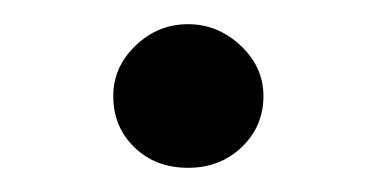

<svg xmlns="http://www.w3.org/2000/svg" viewBox="-20 -141 314 158"><path d="M134.8 -2.9Q107.9 -2.9 90.6 -19.8Q73.2 -36.6 73.2 -62Q73.2 -85.9 91.6 -103.5Q109.9 -121.1 134.8 -121.1Q159.2 -121.1 178 -103.5Q196.8 -85.9 196.8 -62Q196.8 -37.1 179 -20Q161.1 -2.9 134.8 -2.9Z"/></svg>

Font: Barlow
Style: Regular
Weight: 400
Designer: Jeremy Tribby
Foundry: Jeremy Tribby
Version: Version 1.101